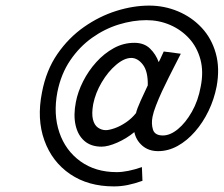

<svg xmlns="http://www.w3.org/2000/svg" viewBox="-20 -585 799 686"><path d="M387 81Q295 81 230.5 37Q166 -7 138.5 -83.5Q111 -160 130 -255Q145 -334 185 -392Q225 -450 280 -488.5Q335 -527 395.5 -546Q456 -565 513 -565Q567 -565 616 -544.5Q665 -524 700.5 -486Q736 -448 751 -394.5Q766 -341 754 -276Q745 -230 725 -188.5Q705 -147 676.5 -114.5Q648 -82 614.5 -63.5Q581 -45 545 -45Q511 -45 488.5 -64.5Q466 -84 460 -113Q432 -90 399 -75.5Q366 -61 343 -61Q305 -61 281.5 -81.5Q258 -102 250 -138Q242 -174 251 -220Q258 -257 277 -294.5Q296 -332 324 -363Q352 -394 386.5 -413Q421 -432 460 -432Q495 -432 516 -411.5Q537 -391 547 -363Q552 -372 556.5 -382.5Q561 -393 565 -401L626 -393L602 -346Q595 -332 583 -308.5Q571 -285 559 -259Q547 -233 537.5 -208.5Q528 -184 525 -168Q520 -143 526.5 -122Q533 -101 562 -101Q588 -101 615.5 -123.5Q643 -146 665.5 -185.5Q688 -225 697 -275Q708 -329 696 -373Q684 -417 655.5 -448Q627 -479 587.5 -496Q548 -513 503 -513Q455 -513 404.5 -497.5Q354 -482 309 -450Q264 -418 231 -369.5Q198 -321 185 -256Q170 -177 192 -112Q214 -47 267.5 -8.5Q321 30 397 30Q416 30 438.5 25.5Q461 21 487 12L489 61Q461 71 436.5 76Q412 81 387 81ZM358 -120Q370 -120 390 -127Q410 -134 430.5 -148Q451 -162 466 -181Q469 -195 482.5 -225Q496 -255 508 -280Q509 -330 490.5 -354Q472 -378 449 -378Q424 -378 395 -353.5Q366 -329 343.5 -291Q321 -253 313 -213Q307 -179 312 -158.5Q317 -138 330 -129Q343 -120 358 -120Z"/></svg>

Font: Teachers
Style: Italic
Weight: 400
Italic angle: -11°
Designer: Alfredo Marco Pradil, Chank Diesel
Version: Version 1.001